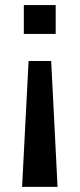

<svg xmlns="http://www.w3.org/2000/svg" viewBox="-20 -558 312 751"><path d="M73.2 -425.3V-538.1H197.8V-425.3ZM66.4 172.9 91.8 -319.3H180.2L205.1 172.9Z"/></svg>

Font: Ufes Sans SemiBold
Style: Regular
Weight: 600
Designer: Ricardo Esteves & Filipe Motta
Foundry: ProDesignUfes - Ricardo Esteves, Filipe Motta (This is a derivative work, based on Roboto family, by Christian Robertson
Version: Version 2.0